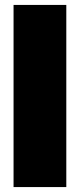

<svg xmlns="http://www.w3.org/2000/svg" viewBox="-20 -759 324 779"><path d="M35 -739H249V0H35Z"/></svg>

Font: Readiness Black
Style: Regular
Weight: 900
Designer: Katatrad Team
Foundry: CadsonDemak
Version: Version 1.00;April 23, 2019;FontCreator 11.5.0.2425 64-bit; 